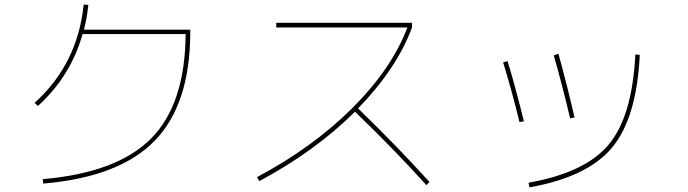

<svg xmlns="http://www.w3.org/2000/svg" viewBox="-20 -801 3040 848"><path d="M132.8 -346.7Q323.2 -518.6 349.6 -781.2L370.1 -779.3Q364.3 -720.7 350.6 -669.9H820.3V-660.2Q820.3 -341.8 664.1 -180.2Q507.8 -18.6 170.9 9.8L168.9 -9.8Q498 -38.1 647.9 -189.9Q797.9 -341.8 799.8 -650.4H344.7Q292 -463.9 147.5 -333Z M1200.2 -679.7V-700.2H1799.8V-679.7Q1732.4 -498 1561.5 -322.3Q1737.3 -151.4 1877 2.9L1863.3 16.6Q1712.9 -149.4 1547.9 -307.6Q1372.1 -132.8 1125 -1L1115.2 -18.6Q1362.3 -150.4 1536.1 -323.7Q1710 -497.1 1779.3 -679.7Z M2314.5 5.9Q2564.5 -38.1 2668.5 -162.6Q2772.5 -287.1 2786.1 -560.5L2805.7 -558.6Q2792 -279.3 2683.1 -148.9Q2574.2 -18.6 2318.4 26.4ZM2202.1 -525.4 2221.7 -531.2Q2254.9 -422.9 2293.9 -265.6L2274.4 -261.7Q2238.3 -409.2 2202.1 -525.4ZM2425.8 -556.6 2446.3 -563.5Q2480.5 -442.4 2517.6 -282.2L2498 -278.3Q2462.9 -426.8 2425.8 -556.6Z"/></svg>

Font: Mgen+ 1m thin
Style: Regular
Weight: 100
Designer: [Source Han Sans]
Ryoko NISHIZUKA  (kana & ideographs); Paul D. Hunt (Latin, Greek & Cyrillic); Wenlong ZHANG  (bopomofo
Version: Version 1.059.20150602